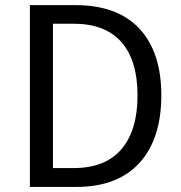

<svg xmlns="http://www.w3.org/2000/svg" viewBox="-20 -736 711 756"><path d="M277.3 -715.8Q441.4 -715.8 528.3 -624Q615.2 -531.2 615.2 -360.4Q615.2 -189.5 529.3 -94.7Q442.4 0 281.2 0H97.7V-715.8ZM269.5 -74.2Q394.5 -74.2 458 -148.4Q521.5 -222.7 521.5 -360.4Q521.5 -498 458 -570.3Q394.5 -642.6 269.5 -642.6H188.5V-74.2Z"/></svg>

Font: Noto Traditional Nushu
Style: Regular
Weight: 400
Designer: LIU Zhao
Foundry: Z&Z Studio
Version: Version 1.001; ttfautohint (v1.8.3) -l 8 -r 50 -G 200 -x 14 